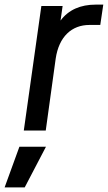

<svg xmlns="http://www.w3.org/2000/svg" viewBox="-69 -565 467 831"><path d="M34 0H129L172 -311C186 -407 242 -457 318 -457H365L378 -545H345C280 -545 228 -523 193 -476L202 -539H110ZM-49 246H38L130 70H15Z"/></svg>

Font: Mluvka Medium
Style: Italic
Weight: 500
Italic angle: -8°
Designer: Modified by Jiří Krblich, Original typeface by Gumpita Rahayu
Foundry: Gumpita Rahayu & Jiří Krblich
Version: Version 2.000;Glyphs 3.1.1 (3134)